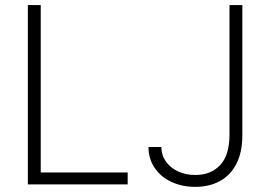

<svg xmlns="http://www.w3.org/2000/svg" viewBox="-20 -727 1065 757"><path d="M89.8 -707H140.6V-46.9H483.4V0H89.8ZM935.5 -707V-194.3Q935.5 -126 911.6 -80.3Q887.7 -34.7 845.9 -12.5Q804.2 9.8 750 9.8Q697.8 9.8 655.5 -10Q613.3 -29.8 589.4 -65.7Q565.4 -101.6 565.4 -147.5H616.2Q616.2 -115.7 633.8 -90.6Q651.4 -65.4 681.9 -51.3Q712.4 -37.1 750 -37.1Q811 -37.1 847.7 -75.7Q884.3 -114.3 884.8 -194.3V-707Z"/></svg>

Font: Pretendard Std ExtraLight
Style: Regular
Weight: 200
Designer: Base glyphs from Inter by Rasmus Andersson; Hangeul glyphs from Noto Sans CJK(Source Han Sans) by Jang Soo-young and Kan
Foundry: Kil Hyung-jin
Version: Version 1.309